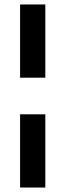

<svg xmlns="http://www.w3.org/2000/svg" viewBox="-20 -740 293 860"><path d="M70 -392V-720H183V-392ZM70 100V-228H183V100Z"/></svg>

Font: Rethink Sans SemiBold
Style: Regular
Weight: 600
Designer: The Rethink Sans project authors (Hans Thiessen). DM Sans designed by Colophon Foundry.
Foundry: Rethink Communications LLC
Version: Version 1.001